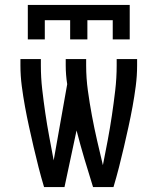

<svg xmlns="http://www.w3.org/2000/svg" viewBox="-20 -760 640 780"><path d="M93 -600V-740H507V-600H438V-678H335V-600H265V-678H162V-600ZM159 0Q147 -40 136.5 -81Q126 -122 116.5 -163Q107 -204 98 -245Q89 -286 81.5 -327Q74 -368 68.5 -410Q63 -452 63 -494V-520H146V-494Q146 -445 151.5 -397Q157 -349 164 -301Q171 -253 180 -205Q189 -157 198 -109V-108L253 -418Q250 -437 248.5 -456Q247 -475 247 -494V-520H330V-494Q330 -443 337 -392Q344 -341 353.5 -290Q363 -239 374.5 -189Q386 -139 398 -89Q408 -139 417.5 -189.5Q427 -240 434.5 -290.5Q442 -341 448 -392Q454 -443 454 -494V-520H537V-494Q537 -452 531.5 -410Q526 -368 518.5 -327Q511 -286 502 -245Q493 -204 483.5 -163Q474 -122 463.5 -81Q453 -40 441 0H358Q340 -57 323 -114.5Q306 -172 291 -230L242 0Z"/></svg>

Font: Nova Nerd Font
Style: Regular
Weight: 400
Designer: Belleve Invis
Foundry: Belleve Invis
Version: Version 24.1.4; ttfautohint (v1.8.4);Nerd Fonts 3.1.1